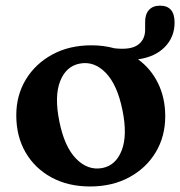

<svg xmlns="http://www.w3.org/2000/svg" viewBox="-20 -646 636 678"><path d="M303 -486Q346 -486 384 -475.5Q441 -469 466.8 -487.5Q492.5 -506 492.5 -541V-569Q492.5 -596 506.2 -611Q520 -626 545 -626Q596.5 -626 596.5 -566.5Q596.5 -515.5 562.2 -480.2Q528 -445 467.5 -436.5Q513 -403.5 538.2 -351.8Q563.5 -300 563.5 -235.5Q563.5 -164.5 530 -108.5Q496.5 -52.5 436.5 -20Q376.5 12.5 298 12.5Q220.5 12.5 161.8 -19.5Q103 -51.5 70.2 -108Q37.5 -164.5 37.5 -239Q37.5 -309.5 71.2 -365.2Q105 -421 164.8 -453.5Q224.5 -486 303 -486ZM340.5 -52.5Q389 -61.5 409.8 -115Q430.5 -168.5 412.5 -256.5Q394.5 -346.5 353.5 -388.8Q312.5 -431 262 -421.5Q213.5 -412.5 192.5 -359.5Q171.5 -306.5 189.5 -217.5Q207.5 -127.5 248.8 -85.5Q290 -43.5 340.5 -52.5Z"/></svg>

Font: Fraunces 9pt S050 SemiBold
Style: Regular
Weight: 600
Version: Version 1.000; ttfautohint (v1.8.3)